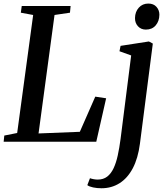

<svg xmlns="http://www.w3.org/2000/svg" viewBox="-25 -776 908 1051"><path d="M-5 0 -1.5 -34 69 -48 156.5 -694 89 -706.5 94 -743H361.5L358 -706.5L273.5 -694L186 -45.5L412 -54.5L496.5 -247L556 -238L502 0ZM741 10.5Q730.5 91 701.8 145.2Q673 199.5 629.2 227Q585.5 254.5 530.5 254.5Q506 254.5 484.8 250Q463.5 245.5 453 237.5L467.5 199.5Q475 202.5 487.2 204.8Q499.5 207 510 207Q540.5 207 561.5 191Q582.5 175 596.5 145.5Q610.5 116 619.5 75Q628.5 34 635 -15.5L693 -472.5L629 -495.5L635 -525L790 -549L811.5 -537.5ZM773.5 -614Q747 -614 730.2 -632.2Q713.5 -650.5 714 -677.5Q714.5 -711.5 734.8 -734Q755 -756.5 787 -756.5Q815.5 -756.5 831.5 -738.5Q847.5 -720.5 847.5 -695.5Q847 -660 827.2 -637Q807.5 -614 773.5 -614Z"/></svg>

Font: Merriweather 60pt Medium
Style: Italic
Weight: 500
Italic angle: -7.8°
Version: Version 2.101